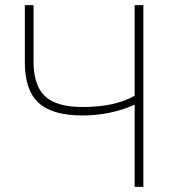

<svg xmlns="http://www.w3.org/2000/svg" viewBox="-20 -730 676 750"><path d="M506 0V-321Q411 -279 302 -279Q184 -279 130.5 -328.5Q77 -378 77 -486V-710H111V-490Q111 -396 156 -354Q201 -312 303 -312Q429 -312 506 -356V-710H540V0Z"/></svg>

Font: Raleway-v4020 ExtraLight
Style: Regular
Weight: 275
Designer: Matt McInerney, Pablo Impallari, Rodrigo Fuenzalida
Foundry: Matt McInerney, Pablo Impallari, Rodrigo Fuenzalida
Version: Version 4.020;PS 004.020;hotconv 1.0.88;makeotf.lib2.5.64775